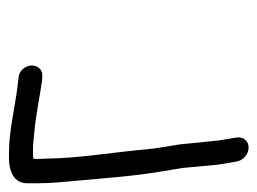

<svg xmlns="http://www.w3.org/2000/svg" viewBox="-96 -472 588 439"><g transform="rotate(-90 198.5 -252.0)"><path d="M104.1 -5.5 97.4 -45.9 88.3 -136.1 82.1 -173.5C79.8 -187.1 78.1 -200.3 77 -212.9C70.5 -286.2 56.5 -368.8 55.9 -439C55.8 -448.1 54.6 -461.8 55.2 -470.1C57.4 -470.5 61.2 -471 66.1 -471H79.1C89.9 -471 102.5 -469.2 116 -468C155.1 -464.7 196.1 -455.7 235.8 -450.1L236.7 -450H243.7C261.2 -448 269.8 -462.9 268.7 -475.8C267.8 -486.9 259 -503.1 240.6 -504L234.1 -504.9L217.6 -506.9C176.5 -511.9 117.9 -526 69.9 -526H56.9C26.7 -526 -0.5 -514.6 -0.5 -484.6C-0.9 -445.4 -0.4 -429.6 4.8 -376.3C11.9 -302.1 14.6 -248.4 26.9 -174.7L34.5 -129L42.2 -46.8L49.1 -5.5C51.6 9.5 66.1 22 81.2 22C96.2 22 106.6 9.5 104.1 -5.5Z"/></g></svg>

Font: MewTooHand
Style: BdLta
Weight: 400
Designer: Mew Too, Robert Jablonski
Version: Version 0.77